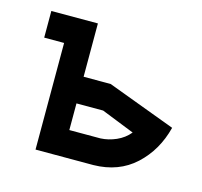

<svg xmlns="http://www.w3.org/2000/svg" viewBox="-64 -424 521 494"><g transform="rotate(15 197.0 -177.5)"><path d="M16 -284V-355H140V-213H212L394 -145Q378 -82 334 -41.5Q290 -1 223 0H69V-284ZM211 -142H140V-71H223Q244 -72 264.5 -81Q285 -90 299 -107Z"/></g></svg>

Font: Googee
Style: Regular
Weight: 400
Designer: Peter Wiegel
Foundry: CATFonts Peter Wiegel
Version: 1.000